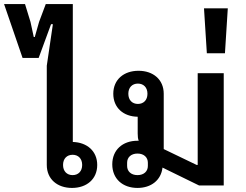

<svg xmlns="http://www.w3.org/2000/svg" viewBox="-104 -912 1210 944"><path d="M250 12C322 12 374 -31 374 -101C374 -169 324 -212 254 -214V-892H121L88 -804L67 -730H62L46 -804L19 -892H-84L7 -627H86L147 -793H156L126 -589V-101C126 -31 178 12 250 12ZM253 -51C225 -51 206 -70 206 -101C206 -132 225 -151 253 -151C281 -151 300 -132 300 -101C300 -70 281 -51 253 -51Z M572 12C639 12 688 -26 695 -88L875 0H996V-552H868V-101H863L701 -179V-451C701 -521 649 -564 577 -564C505 -564 453 -521 453 -451C453 -382 503 -339 573 -338V-256C573 -242 574 -230 578 -220H572C499 -220 448 -175 448 -104C448 -33 499 12 572 12ZM572 -51C540 -51 521 -70 521 -96V-112C521 -138 540 -157 572 -157C604 -157 623 -138 623 -112V-96C623 -70 604 -51 572 -51ZM574 -401C546 -401 527 -420 527 -451C527 -482 546 -501 574 -501C602 -501 621 -482 621 -451C621 -420 602 -401 574 -401Z M899 -871 913 -650H1002L1016 -871Z"/></svg>

Font: IBM Plex Thai Looped SemiBold
Style: Regular
Weight: 600
Designer: Mike Abbink, Paul van der Laan, Pieter van Rosmalen, Ben Mitchell, Mark Frömberg
Foundry: Bold Monday
Version: Version 1.0